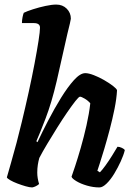

<svg xmlns="http://www.w3.org/2000/svg" viewBox="-20 -820 569 840"><path d="M121 0Q110 0 92.5 -5Q75 -10 56.5 -17Q38 -24 25 -31.5Q12 -39 10 -44Q16 -66 28 -107Q40 -148 52.5 -195.5Q65 -243 75 -285Q91 -351 105.5 -417Q120 -483 131 -541Q142 -599 148.5 -641Q155 -683 155 -699Q155 -719 128 -719H76Q76 -731 78.5 -744Q81 -757 84 -764Q98 -771 124.5 -779.5Q151 -788 179 -794Q207 -800 226 -800Q254 -800 272 -782Q290 -764 290 -738Q290 -735 286 -718Q282 -701 275 -673L228 -465Q206 -371 179.5 -302Q153 -233 139 -202L144 -198Q164 -241 191 -293Q218 -345 247 -392Q276 -439 303.5 -469.5Q331 -500 353 -500Q368 -500 391 -491Q414 -482 436.5 -469Q459 -456 475 -443.5Q491 -431 492 -425Q490 -388 481 -343.5Q472 -299 460 -253.5Q448 -208 436.5 -169.5Q425 -131 416.5 -105Q408 -79 406 -73L417 -66Q427 -76 441.5 -96Q456 -116 470 -138.5Q484 -161 494 -178Q503 -178 513.5 -173Q524 -168 526 -163Q521 -142 508.5 -114.5Q496 -87 480 -60.5Q464 -34 446.5 -17Q429 0 415 0Q388 0 360.5 -8Q333 -16 314 -27.5Q295 -39 293 -47Q297 -58 308.5 -92.5Q320 -127 333.5 -174Q347 -221 358.5 -272Q370 -323 375 -368Q365 -380 350.5 -388.5Q336 -397 330 -397Q325 -397 310 -378Q295 -359 274 -328.5Q253 -298 230.5 -262Q208 -226 187 -191Q166 -156 152 -129Q148 -115 145.5 -99Q143 -83 143 -65Q143 -41 151 -15Q146 -10 137 -5.5Q128 -1 121 0Z"/></svg>

Font: Texturina 72pt 72pt ExtraBold
Style: Italic
Weight: 800
Italic angle: -11°
Designer: Guillermo Torres Carreño
Foundry: Omnibus-Type
Version: Version 1.002; ttfautohint (v1.8.3)